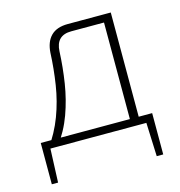

<svg xmlns="http://www.w3.org/2000/svg" viewBox="-96 -568 751 799"><g transform="rotate(-15 279.5 -168.5)"><path d="M440 -482V-449H273Q207 -449 204 -381Q201 -313 190.5 -246Q180 -179 157.5 -117Q135 -55 94 0H54Q95 -57 118.5 -119.5Q142 -182 152.5 -249.5Q163 -317 166 -385Q169 -432 194 -457Q219 -482 267 -482ZM63 -5 57 145H30V-5ZM510 -33V0H30V-33ZM510 -5V145H482L476 -5ZM452 -482V0H414V-482Z"/></g></svg>

Font: Exo 2 ExtraLight
Style: Regular
Weight: 250
Designer: Natanael Gama
Foundry: Natanael Gama
Version: Version 2.010